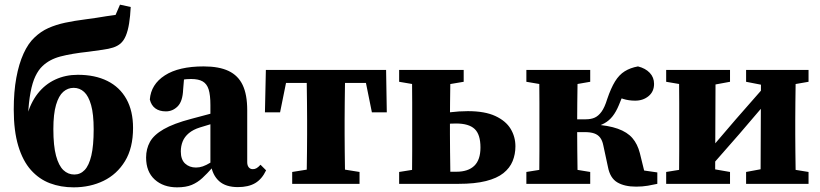

<svg xmlns="http://www.w3.org/2000/svg" viewBox="-20 -789 3520 824"><path d="M296 15Q241 15 194.5 -2.5Q148 -20 113 -59Q78 -98 58.5 -162.5Q39 -227 39 -319Q39 -395 50 -455Q61 -515 81 -559Q101 -603 128 -628Q155 -654 187.5 -668.5Q220 -683 259.5 -691.5Q299 -700 347 -706Q371 -709 393.5 -712.5Q416 -716 437 -719.5Q458 -723 476 -725L495 -769L541 -759Q539 -719 534 -688Q529 -657 520 -635.5Q511 -614 497 -602Q484 -591 465.5 -585Q447 -579 421 -575.5Q395 -572 360 -567Q286 -559 239 -546.5Q192 -534 162 -505Q145 -489 132 -462Q119 -435 111 -392.5Q103 -350 100 -288L95 -290Q111 -348 142 -387.5Q173 -427 217 -447.5Q261 -468 314 -468Q388 -468 441 -441.5Q494 -415 522.5 -364Q551 -313 551 -240Q551 -154 516.5 -97.5Q482 -41 424.5 -13Q367 15 296 15ZM299 -40Q325 -40 343.5 -59.5Q362 -79 372 -121.5Q382 -164 382 -234Q382 -299 371 -338Q360 -377 341 -394.5Q322 -412 296 -412Q271 -412 251.5 -395Q232 -378 220.5 -339Q209 -300 209 -235Q209 -163 220.5 -120.5Q232 -78 252 -59Q272 -40 299 -40Z M740 15Q681 15 644 -18.5Q607 -52 607 -113Q607 -150 623.5 -180Q640 -210 682.5 -234.5Q725 -259 801 -279Q827 -286 853.5 -293Q880 -300 906 -307Q932 -314 958 -320V-279Q927 -269 895.5 -259.5Q864 -250 838 -242Q809 -233 790.5 -217.5Q772 -202 764 -182Q756 -162 756 -139Q756 -104 774.5 -87Q793 -70 821 -70Q836 -70 850.5 -75Q865 -80 883 -91Q901 -102 926 -120L934 -69H891Q869 -44 848.5 -25Q828 -6 803 4.5Q778 15 740 15ZM1001 14Q949 14 920.5 -11.5Q892 -37 885 -83L883 -86V-338Q883 -381 875.5 -405Q868 -429 850 -439.5Q832 -450 800 -450Q780 -450 759 -446.5Q738 -443 708 -435L772 -477L766 -405Q764 -354 742.5 -332.5Q721 -311 692 -311Q664 -311 646.5 -324Q629 -337 623 -362Q628 -427 687.5 -465.5Q747 -504 854 -504Q920 -504 961 -484.5Q1002 -465 1021.5 -424Q1041 -383 1041 -316V-93Q1041 -79 1047.5 -71Q1054 -63 1065 -63Q1074 -63 1081.5 -67.5Q1089 -72 1098 -82L1122 -58Q1104 -20 1075 -3Q1046 14 1001 14Z M1117 -307 1121 -489H1637L1640 -307H1576L1540 -485L1601 -433H1156L1218 -485L1182 -307ZM1234 0V-51L1334 -67H1423L1523 -51V0ZM1296 0Q1296 -25 1296.5 -62.5Q1297 -100 1297.5 -140Q1298 -180 1298 -212V-276Q1298 -309 1297.5 -348.5Q1297 -388 1296.5 -426Q1296 -464 1296 -489H1462Q1461 -464 1460.5 -426Q1460 -388 1459.5 -348.5Q1459 -309 1459 -276V-212Q1459 -180 1459.5 -140Q1460 -100 1460.5 -62.5Q1461 -25 1462 0Z M1842 0V-52H1939Q1989 -52 2015.5 -77.5Q2042 -103 2042 -156Q2042 -212 2017 -235.5Q1992 -259 1937 -259Q1910 -259 1884.5 -256Q1859 -253 1835 -247V-292Q1869 -302 1910 -307Q1951 -312 1988 -312Q2061 -312 2106 -291Q2151 -270 2171.5 -236Q2192 -202 2192 -161Q2192 -127 2180 -97.5Q2168 -68 2140.5 -46Q2113 -24 2065.5 -12Q2018 0 1948 0ZM1747 0Q1748 -26 1748.5 -63Q1749 -100 1749 -140Q1749 -180 1749 -212V-276Q1749 -309 1749 -349Q1749 -389 1748.5 -426.5Q1748 -464 1747 -489H1913Q1913 -464 1912.5 -426Q1912 -388 1911.5 -348Q1911 -308 1911 -276V-212Q1911 -180 1911.5 -140Q1912 -100 1912.5 -63Q1913 -26 1913 0ZM1693 -438V-489H1970V-438L1869 -421H1793ZM1693 0V-51L1793 -67H1826V0Z M2239 0V-51L2339 -67H2415L2513 -51V0ZM2239 -438V-489H2513V-438L2415 -421H2339ZM2293 0Q2294 -26 2294.5 -63Q2295 -100 2295 -140Q2295 -180 2295 -212V-276Q2295 -309 2295 -348.5Q2295 -388 2294.5 -426Q2294 -464 2293 -489H2459Q2459 -464 2458.5 -426Q2458 -388 2457.5 -347Q2457 -306 2457 -270V-226Q2457 -188 2457.5 -145Q2458 -102 2458.5 -64Q2459 -26 2459 0ZM2589 -73 2569 -166Q2565 -186 2555.5 -198.5Q2546 -211 2530 -216.5Q2514 -222 2490 -222H2388V-277H2494Q2516 -277 2532 -284Q2548 -291 2561.5 -309.5Q2575 -328 2586 -364Q2602 -411 2619.5 -439.5Q2637 -468 2661 -483Q2685 -498 2718 -504Q2750 -496 2768.5 -476.5Q2787 -457 2787 -429Q2787 -396 2763.5 -376.5Q2740 -357 2706 -357Q2678 -357 2654.5 -364.5Q2631 -372 2609 -386L2686 -432Q2670 -409 2658 -387Q2646 -365 2636 -338Q2624 -309 2609 -290Q2594 -271 2574 -260Q2554 -249 2527 -242V-255Q2591 -251 2631.5 -236.5Q2672 -222 2694 -196.5Q2716 -171 2726 -132L2757 -6L2649 -71L2801 -49V0Q2784 4 2760.5 8Q2737 12 2710 12Q2660 12 2629 -6.5Q2598 -25 2589 -73Z M2839 0V-51L2938 -67H3021L3113 -51V0ZM3182 0V-51L3268 -67H3351L3450 -51V0ZM2893 0Q2894 -25 2894.5 -62.5Q2895 -100 2895 -140Q2895 -180 2895 -212V-276Q2895 -309 2895 -348.5Q2895 -388 2894.5 -426Q2894 -464 2893 -489H3051L3049 0ZM3011 -52 2971 -110H2995L3138 -277L3280 -439L3315 -379H3294L3153 -214ZM3244 0 3246 -489H3396Q3395 -464 3394.5 -426Q3394 -388 3393.5 -348.5Q3393 -309 3393 -276V-212Q3393 -180 3393.5 -140Q3394 -100 3394.5 -62.5Q3395 -25 3396 0ZM2839 -438V-489H3113V-438L3021 -421H2939ZM3182 -438V-489H3450V-438L3352 -421H3269Z"/></svg>

Font: Source Serif 4 18pt
Style: Bold
Weight: 700
Designer: Frank Grießhammer
Foundry: Adobe Systems Incorporated
Version: Version 4.004;hotconv 1.0.116;makeotfexe 2.5.65601